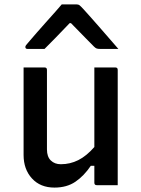

<svg xmlns="http://www.w3.org/2000/svg" viewBox="-20 -840 640 871"><path d="M182 -534Q193 -534 193 -523V-162Q193 -129 210.5 -112Q228 -95 256 -95Q298 -95 335 -113.5Q372 -132 408 -173V-534H503Q514 -534 514 -523V0H419Q408 0 408 -11V-88H392Q361 -42 322 -15.5Q283 11 227 11Q163 11 125 -30.5Q87 -72 87 -137V-534ZM260 -820H328Q336 -820 341 -816Q346 -812 359 -798Q367 -789 385.5 -768.5Q404 -748 427.5 -721Q451 -694 474.5 -667Q498 -640 517 -618H435Q424 -618 418.5 -620Q413 -622 406 -629Q395 -640 368.5 -667Q342 -694 302 -735H296Q258 -695 231 -667.5Q204 -640 182 -618H105Q95 -618 95 -627Q95 -631 98.5 -635.5Q102 -640 115 -655Q127 -669 146.5 -691.5Q166 -714 188.5 -739Q211 -764 230.5 -786Q250 -808 260 -820Z"/></svg>

Font: Recursive Mn Lnr St Med
Style: Regular
Weight: 500
Monospace: yes
Version: Version 1.079;hotconv 1.0.112;makeotfexe 2.5.65598; ttfautoh